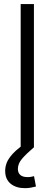

<svg xmlns="http://www.w3.org/2000/svg" viewBox="-20 -748 277 975"><path d="M152.3 -727.5V0H85V-727.5ZM106.4 207.5Q61.5 207.5 33.9 184.8Q6.3 162.1 6.3 120.1Q6.3 82 30.8 49.3Q55.2 16.6 103.5 -16.1L152.3 0Q113.3 33.2 92 58.1Q70.8 83 70.8 109.9Q70.8 129.4 83 140.4Q95.2 151.4 120.6 151.4Q129.4 151.4 137.7 149.9Q146 148.4 152.8 146.5L162.6 199.2Q150.9 202.1 137 204.8Q123 207.5 106.4 207.5Z"/></svg>

Font: Inter 24pt Light
Style: Regular
Weight: 300
Designer: Rasmus Andersson
Foundry: rsms
Version: Version 4.001;git-66647c0bb